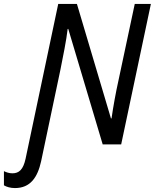

<svg xmlns="http://www.w3.org/2000/svg" viewBox="-120 -734 787 976"><path d="M-44 222C34 222 71 168 89 86L187 -379C199 -439 218 -532 224 -587H227L402 0H496L647 -714H565L482 -324C469 -266 455 -189 447 -132H444L271 -714H176L10 73C-2 128 -23 147 -57 147C-73 147 -88 142 -100 136V208C-87 216 -67 222 -44 222Z"/></svg>

Font: Noto Sans SemiCondensed
Style: Italic
Weight: 400
Width: 4
Italic angle: -12°
Designer: Monotype Design Team
Foundry: Monotype Imaging Inc.
Version: Version 2.013